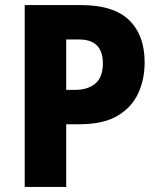

<svg xmlns="http://www.w3.org/2000/svg" viewBox="-20 -827 625 754"><path d="M299 -807Q426 -807 487 -748Q548 -689 548 -582Q548 -515 522.5 -460Q497 -405 441 -372Q385 -339 291 -339H240V-93H77V-807ZM290 -672H240V-474H275Q324 -474 354 -498.5Q384 -523 384 -578Q384 -672 290 -672Z"/></svg>

Font: Noto Sans Telugu UI SemiCondensed ExtraBold
Style: Regular
Weight: 800
Width: 4
Designer: Jelle Bosma - Monotype Design Team
Foundry: Monotype Imaging Inc.
Version: Version 2.005; ttfautohint (v1.8.4.7-5d5b)